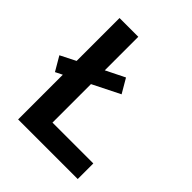

<svg xmlns="http://www.w3.org/2000/svg" viewBox="-204 -859 984 984"><g transform="rotate(45 288.0 -367.5)"><path d="M91 0H523V-113H227V-392L375 -466L330 -543L227 -492V-735H91V-424L8 -382L53 -305L91 -324Z"/></g></svg>

Font: Iosevka Sparkle Extrabold
Style: Regular
Weight: 800
Designer: Belleve Invis
Foundry: Belleve Invis
Version: Version 4.5.0; ttfautohint (v1.8.3)